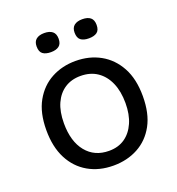

<svg xmlns="http://www.w3.org/2000/svg" viewBox="-131 -816 861 936"><g transform="rotate(-20 299.5 -348.5)"><path d="M300 13Q226 13 169.5 -19.5Q113 -52 81.5 -113Q50 -174 50 -261Q50 -351 83.5 -410.5Q117 -470 173 -500Q229 -530 298 -530Q370 -530 426.5 -498.5Q483 -467 516 -406.5Q549 -346 549 -257Q549 -167 516.5 -107.5Q484 -48 427.5 -17.5Q371 13 300 13ZM304 -62Q352 -62 386 -85.5Q420 -109 439 -152Q458 -195 458 -254Q458 -315 438.5 -359.5Q419 -404 383 -428.5Q347 -453 296 -453Q249 -453 214.5 -430.5Q180 -408 161 -366Q142 -324 142 -263Q142 -169 185.5 -115.5Q229 -62 304 -62ZM399 -611Q371 -611 356.5 -622.5Q342 -634 342 -661Q342 -686 357 -698Q372 -710 399 -710Q427 -710 441.5 -698Q456 -686 456 -660Q456 -633 441 -622Q426 -611 399 -611ZM202 -611Q175 -611 160 -622Q145 -633 145 -661Q145 -686 160 -698Q175 -710 202 -710Q229 -710 244 -698Q259 -686 259 -660Q259 -634 244 -622.5Q229 -611 202 -611Z"/></g></svg>

Font: Bricolage Grotesque 18pt
Style: Regular
Weight: 400
Version: Version 1.001;gftools[0.9.33.dev8+g029e19f]